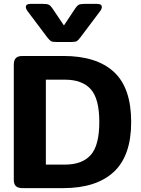

<svg xmlns="http://www.w3.org/2000/svg" viewBox="-20 -968 726 988"><path d="M223 -776 123 -909Q113 -922 113 -932Q113 -948 137 -948H202Q223 -948 231.5 -943.5Q240 -939 249 -926L309 -837L368 -926Q377 -939 385.5 -943.5Q394 -948 415 -948H480Q504 -948 504 -932Q504 -922 494 -909L394 -776Q383 -761 375.5 -756.5Q368 -752 348 -752H269Q249 -752 242 -756.5Q235 -761 223 -776ZM51 -43V-636Q51 -658 61.5 -669Q72 -680 96 -680H306Q477 -680 566 -598Q655 -516 655 -340Q655 -166 565 -83Q475 0 306 0H96Q72 0 61.5 -10.5Q51 -21 51 -43ZM314 -121Q403 -121 447 -170.5Q491 -220 491 -340Q491 -460 447 -509Q403 -558 314 -558H216V-121Z"/></svg>

Font: Mitr Medium
Style: Regular
Weight: 500
Designer: Thanarat Vachiruckul
Foundry: Cadson Demak
Version: Version 1.002